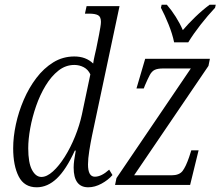

<svg xmlns="http://www.w3.org/2000/svg" viewBox="-20 -786 937 816"><path d="M136 10Q83 10 59.5 -36Q36 -82 36 -156Q36 -204 47.5 -257.5Q59 -311 81 -362Q103 -413 134.5 -454.5Q166 -496 206.5 -521Q247 -546 296 -546Q345 -546 376 -516Q378 -531 382 -548.5Q386 -566 389 -579L401 -639Q404 -655 406.5 -670Q409 -685 409 -693Q409 -715 396.5 -721.5Q384 -728 359 -728H341L348 -760H488L371 -209Q365 -180 359.5 -145.5Q354 -111 354 -87Q354 -35 383 -35Q411 -35 444 -65L458 -42Q440 -21 411.5 -5.5Q383 10 355 10Q293 10 293 -74Q293 -88 295.5 -106.5Q298 -125 302 -146H298Q261 -65 221.5 -27.5Q182 10 136 10ZM156 -34Q179 -34 205 -57.5Q231 -81 255.5 -120Q280 -159 299 -206Q318 -253 328 -299L364 -470Q354 -491 335.5 -500.5Q317 -510 296 -510Q259 -510 228.5 -486Q198 -462 174 -422.5Q150 -383 133.5 -335.5Q117 -288 108.5 -241Q100 -194 100 -156Q100 -94 116 -64Q132 -34 156 -34ZM469 0 475 -29 791 -495H673Q650 -495 637.5 -489Q625 -483 616.5 -467Q608 -451 596 -423L591 -410H560L597 -536H872L866 -506L550 -41H709Q742 -41 756 -59.5Q770 -78 784 -119L793 -147H824L788 0ZM720 -606Q713 -641 696.5 -682Q680 -723 664 -753L667 -766H689Q709 -743 727 -714.5Q745 -686 757 -658Q780 -685 810 -714Q840 -743 871 -766H897L894 -753Q863 -720 832.5 -681Q802 -642 780 -606Z"/></svg>

Font: Noto Serif Condensed Light
Style: Italic
Weight: 300
Width: 3
Italic angle: -12°
Designer: Monotype Design Team
Foundry: Monotype Imaging Inc.
Version: Version 2.014; ttfautohint (v1.8.4.7-5d5b)